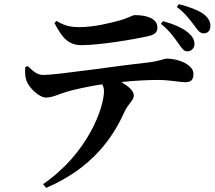

<svg xmlns="http://www.w3.org/2000/svg" viewBox="-20 -829 1040 927"><path d="M843 -617C859 -595 867 -581 885 -581C903 -581 919 -597 919 -615C919 -637 910 -653 889 -671C861 -695 817 -713 767 -727L757 -714C802 -678 824 -643 843 -617ZM918 -706C936 -682 944 -668 964 -668C987 -668 996 -686 996 -704C996 -726 984 -746 959 -764C933 -781 895 -796 843 -809L834 -795C876 -764 897 -733 918 -706ZM698 -655C730 -662 740 -676 740 -696C740 -735 698 -756 632 -756C617 -756 603 -742 553 -729C512 -718 435 -698 362 -698C329 -698 294 -702 253 -728L243 -718C279 -647 311 -611 373 -611C458 -611 619 -637 698 -655ZM203 78C428 -18 527 -170 578 -283C600 -332 626 -343 626 -368C626 -390 602 -411 566 -433C634 -440 698 -443 742 -443C799 -443 850 -432 872 -432C899 -432 914 -440 914 -473C914 -514 847 -546 784 -546C774 -546 753 -534 685 -526C550 -512 256 -467 189 -467C158 -467 140 -486 114 -510L102 -505C100 -481 101 -457 108 -439C120 -405 170 -357 203 -358C233 -358 269 -376 302 -386C335 -396 407 -412 473 -422C480 -411 482 -400 482 -389C482 -310 406 -90 188 60Z"/></svg>

Font: Noto Serif JP
Style: Bold
Weight: 700
Designer: Ryoko NISHIZUKA 西塚涼子 (kana & ideographs); Frank Grießhammer (Latin, Greek & Cyrillic); Wenlong ZHANG 张文龙 (bopomofo); San
Foundry: Adobe
Version: Version 2.001;hotconv 1.1.0;makeotfexe 2.6.0